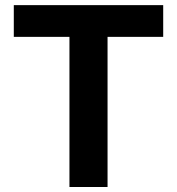

<svg xmlns="http://www.w3.org/2000/svg" viewBox="-20 -748 708 768"><path d="M35.2 -600.6Q35.2 -631.8 35.2 -727.5Q184.6 -727.5 632.8 -727.5Q632.8 -695.3 632.8 -600.6Q577.1 -600.6 410.2 -600.6Q410.2 -450.2 410.2 0Q372.1 0 257.8 0Q257.8 -150.4 257.8 -600.6Q202.1 -600.6 35.2 -600.6Z"/></svg>

Font: DeepSea
Style: Bold
Weight: 700
Designer: Stem
Version: Version 3.019;git-0a5106e0b